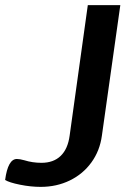

<svg xmlns="http://www.w3.org/2000/svg" viewBox="-58 -720 518 750"><path d="M-38 -17Q-27 -99 8 -99Q19 -99 37 -94Q69 -84 104 -84Q151 -84 179 -111Q207 -138 214 -190L285 -700H412L340 -190Q332 -131 299 -85.5Q266 -40 214.5 -15Q163 10 101 10Q62 10 20 1.5Q-22 -7 -38 -17Z"/></svg>

Font: Krub SemiBold
Style: Italic
Weight: 600
Italic angle: -8°
Designer: Ekaluck Peanpanawate
Foundry: Cadson Demak Co.,Ltd.
Version: Version 1.000; ttfautohint (v1.6)